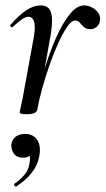

<svg xmlns="http://www.w3.org/2000/svg" viewBox="-20 -415 391 711"><path d="M118 -9 108 -10Q117 -57 131 -110Q145 -163 163 -213.5Q181 -264 202 -305Q223 -346 245.5 -370.5Q268 -395 292 -395Q306 -395 320.5 -387.5Q335 -380 344 -367Q353 -354 350 -338Q348 -325 338.5 -316Q329 -307 314 -307Q299 -307 290.5 -315Q282 -323 275.5 -331Q269 -339 258 -339Q245 -339 229 -316Q213 -293 196 -256Q179 -219 163.5 -174.5Q148 -130 136 -86.5Q124 -43 118 -9ZM79 8Q63 8 58 6Q53 4 53 1Q53 -2 58.5 -26Q64 -50 68 -74L104 -271Q110 -304 108.5 -321Q107 -338 101 -345.5Q95 -353 86 -353Q74 -353 58.5 -341.5Q43 -330 27 -315Q24 -312 20 -316Q16 -320 19 -323Q51 -360 78 -377.5Q105 -395 131 -395Q150 -395 160.5 -384Q171 -373 172.5 -347Q174 -321 166 -276L118 -9Q115 8 79 8ZM41 275Q37 277 33.5 272.5Q30 268 34 265Q57 249 71.5 231Q86 213 89 191Q94 167 87 156Q80 145 71 143L100 130Q101 150 92 159.5Q83 169 66 169Q42 169 31.5 154Q21 139 22 120Q24 103 37 92Q50 81 73 81Q104 81 118.5 104.5Q133 128 125 165Q119 198 96.5 226Q74 254 41 275Z"/></svg>

Font: Cormorant Light Medium
Style: Italic
Weight: 500
Italic angle: -10°
Version: Version 4.000